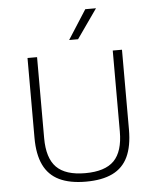

<svg xmlns="http://www.w3.org/2000/svg" viewBox="-56 -847 735 901"><g transform="rotate(-5 312.0 -397.0)"><path d="M312.5 7Q236.5 7 187 -17Q137.5 -41 113.5 -91Q89.5 -141 89.5 -219V-595H134.5V-213.5Q134.5 -119.5 177.2 -76.2Q220 -33 312.5 -33Q406 -33 448.5 -76.2Q491 -119.5 491 -213.5V-595H534.5V-219Q534.5 -141 511 -91Q487.5 -41 438.2 -17Q389 7 312.5 7ZM291.5 -662 379.5 -799.5H430L333.5 -662Z"/></g></svg>

Font: Encode Sans SC Condensed Thin ExtraLight
Style: Regular
Weight: 250
Version: Version 3.002